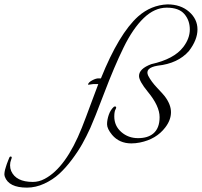

<svg xmlns="http://www.w3.org/2000/svg" viewBox="-320 -631 922 877"><path d="M543 -398Q493 -341 400 -331Q340 -321 357 -285Q371 -258 398.5 -229Q426 -200 432 -192Q461 -154 461 -118.5Q461 -83 435 -49Q394 5 319 20Q299 24 280 24Q225 24 192 -15Q169 -43 169 -63.5Q169 -84 177 -107Q185 -130 201 -144Q208 -146 210 -142.5Q212 -139 209 -134Q202 -123 202 -99Q202 -56 234 -28Q266 0 310.5 0Q355 0 380 -21Q409 -45 409 -96Q409 -147 355 -212Q315 -261 315 -284Q315 -317 371 -338Q475 -361 517 -416Q547 -455 547 -496.5Q547 -538 522 -567Q497 -596 441.5 -596Q386 -596 336.5 -548.5Q287 -501 244.5 -414Q202 -327 156 -206Q110 -85 92.5 -46.5Q75 -8 56 26Q37 60 8.5 98Q-20 136 -49.5 163Q-79 190 -118 208Q-157 226 -197 226Q-280 226 -298 176Q-300 169 -300 164.5Q-300 160 -299 154.5Q-298 149 -297 144.5Q-296 140 -293 131Q-290 122 -289 118.5Q-288 115 -283.5 104Q-279 93 -277.5 89Q-276 85 -272.5 84Q-269 83 -267 86Q-265 89 -269.5 99.5Q-274 110 -274 124Q-274 138 -269 150Q-247 200 -170 200Q-142 200 -116 186Q-19 135 54 -48Q73 -96 94.5 -155Q116 -214 129 -247H106Q105 -247 84 -244L82 -245Q84 -255 101 -264Q118 -273 129 -273H141Q223 -477 311 -556Q370 -608 445 -611Q505 -611 543.5 -577.5Q582 -544 582 -496.5Q582 -449 543 -398Z"/></svg>

Font: Italianno
Style: Regular
Weight: 400
Designer: Robert E. Leuschke
Foundry: Robert E. Leuschke
Version: Version 1.003